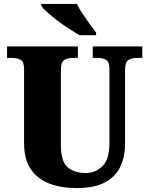

<svg xmlns="http://www.w3.org/2000/svg" viewBox="-20 -951 762 981"><path d="M372 10Q293 10 232.5 -13Q172 -36 137.5 -86.5Q103 -137 103 -219V-598Q103 -635 85.5 -645Q68 -655 43 -655H16V-714H378V-655H351Q326 -655 308.5 -644.5Q291 -634 291 -594V-210Q291 -128 324.5 -97.5Q358 -67 419 -67Q468 -67 503.5 -102Q539 -137 539 -218V-598Q539 -635 522.5 -645Q506 -655 481 -655H454V-714H707V-655H679Q654 -655 636.5 -644.5Q619 -634 619 -594V-216Q619 -149 594 -98Q569 -47 515 -18.5Q461 10 372 10ZM386 -771Q362 -785 332 -804.5Q302 -824 273 -846Q244 -868 222 -888Q200 -908 191 -921V-931H373Q383 -909 401 -882Q419 -855 438 -829Q457 -803 471 -784V-771Z"/></svg>

Font: Noto Serif Thai SemiCondensed Black
Style: Regular
Weight: 900
Width: 4
Designer: Monotype Design Team
Foundry: Monotype Imaging Inc.
Version: Version 2.002; ttfautohint (v1.8.4.7-5d5b)